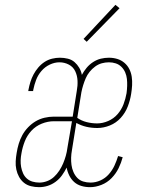

<svg xmlns="http://www.w3.org/2000/svg" viewBox="-20 -767 640 795"><path d="M142 8Q125 8 108.5 4Q92 0 79.5 -10Q67 -20 59 -34.5Q51 -49 47.5 -65.5Q44 -82 45 -99.5Q46 -117 49 -134Q52 -153 57.5 -171.5Q63 -190 72.5 -207.5Q82 -225 96.5 -240Q111 -255 128 -265Q145 -275 164.5 -279.5Q184 -284 202 -284H281L298 -391Q302 -412 301 -433Q300 -454 291.5 -472Q283 -490 265 -499.5Q247 -509 226 -509Q206 -509 186 -499.5Q166 -490 151.5 -473Q137 -456 129.5 -436Q122 -416 118 -396L117 -390H97L98 -396Q101 -412 106 -428Q111 -444 119 -459Q127 -474 138.5 -487.5Q150 -501 164.5 -510.5Q179 -520 195.5 -524Q212 -528 228 -528Q245 -528 261 -524Q277 -520 288.5 -510Q300 -500 308 -486.5Q316 -473 319 -457Q327 -472 338.5 -486Q350 -500 365.5 -510Q381 -520 397.5 -524Q414 -528 431 -528Q449 -528 465.5 -523Q482 -518 495 -507Q508 -496 515.5 -481Q523 -466 525.5 -449Q528 -432 527 -414Q526 -396 523 -378Q519 -352 509 -326Q499 -300 480 -279Q461 -258 435 -247.5Q409 -237 383 -237Q359 -237 337.5 -242Q316 -247 296 -258L278 -146Q275 -130 274.5 -114.5Q274 -99 276 -84Q278 -69 284 -55Q290 -41 300 -30.5Q310 -20 324.5 -15.5Q339 -11 355 -11Q376 -11 396 -20Q416 -29 430.5 -45.5Q445 -62 454 -81.5Q463 -101 469 -121L488 -116Q482 -93 471 -70.5Q460 -48 442 -29.5Q424 -11 400 -1.5Q376 8 353 8Q334 8 317 3Q300 -2 287.5 -13Q275 -24 267 -40Q259 -56 256 -73Q248 -57 237 -41.5Q226 -26 210.5 -14.5Q195 -3 177.5 2.5Q160 8 142 8ZM382 -256Q405 -256 428 -266Q451 -276 467 -294.5Q483 -313 491.5 -335.5Q500 -358 504 -381Q506 -396 506.5 -411Q507 -426 505.5 -440Q504 -454 498.5 -467Q493 -480 483 -490Q473 -500 459.5 -504.5Q446 -509 431 -509Q416 -509 401.5 -505Q387 -501 374 -491.5Q361 -482 351 -469.5Q341 -457 335 -443Q329 -429 324.5 -414.5Q320 -400 317 -385L300 -279Q317 -267 338.5 -261.5Q360 -256 382 -256ZM143 -11Q159 -11 175 -17Q191 -23 203.5 -34.5Q216 -46 225.5 -60.5Q235 -75 241.5 -90.5Q248 -106 252.5 -122Q257 -138 259 -154L278 -265H203Q178 -265 153 -255Q128 -245 110 -225.5Q92 -206 82.5 -181.5Q73 -157 69 -133Q66 -118 65.5 -103.5Q65 -89 67.5 -75.5Q70 -62 75.5 -49.5Q81 -37 91 -28Q101 -19 114.5 -15Q128 -11 143 -11ZM339 -594 326 -606 458 -747 475 -733Z"/></svg>

Font: Iosevka HT Thin Extended
Style: Italic
Weight: 100
Width: 7
Italic angle: -9°
Monospace: yes
Designer: Belleve Invis
Foundry: Belleve Invis
Version: Version 32.3.0; ttfautohint (v1.8.4)